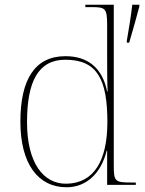

<svg xmlns="http://www.w3.org/2000/svg" viewBox="-20 -780 610 810"><path d="M515 -608V-600H525C539 -647 557 -711 568 -753V-760H538C534 -723 524 -658 515 -608ZM261 10C343 10 406 -47 430 -144H432V0H553V-10H537C464 -10 460 -14 460 -84V-760H340V-750H365C425 -750 432 -746 432 -672V-543C432 -515 432 -432 434 -394H432C412 -493 351 -543 256 -543C126 -543 66 -443 66 -267C66 -88 141 10 261 10ZM261 -5C163 -3 94 -93 94 -264C94 -436 141 -528 256 -528C392 -528 433 -442 433 -265C433 -102 376 -7 261 -5Z"/></svg>

Font: Noto Serif Display Thin
Style: Regular
Weight: 100
Designer: Monotype Design Team
Foundry: Monotype Imaging Inc.
Version: Version 2.009